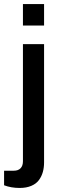

<svg xmlns="http://www.w3.org/2000/svg" viewBox="-46 -743 302 945"><path d="M66.9 -617.2V-723.1H170.9V-617.2ZM50.8 182.1Q8.8 182.1 -25.9 168.9V97.2H22Q43.5 97.2 55.2 85.2Q66.9 73.2 66.9 50.8V-525.9H170.9V56.2Q170.9 81.5 165 103Q159.2 124.5 146 142.8Q132.8 161.1 108.4 171.6Q84 182.1 50.8 182.1Z"/></svg>

Font: Archivo Medium
Style: Regular
Weight: 500
Designer: Hector Gatti
Foundry: Omnibus-Type
Version: Version 2.001